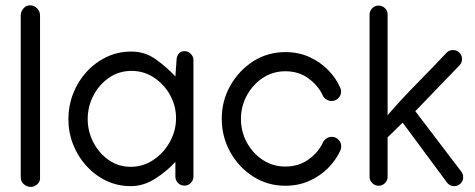

<svg xmlns="http://www.w3.org/2000/svg" viewBox="-20 -696 1801 728"><path d="M92.8 -675.8Q110.8 -675.8 121.3 -663.8Q131.8 -651.9 131.8 -638.7V-18.6Q131.8 -5.9 120.4 3.4Q108.9 12.7 98.1 12.7Q81.5 12.7 70.1 2.4Q58.6 -7.8 58.6 -23.9V-637.7Q58.6 -651.9 68.8 -663.8Q79.1 -675.8 92.8 -675.8Z M478 -500.5Q530.3 -500.5 572 -470.2Q613.8 -439.9 645 -406.2L649.4 -467.8Q649.4 -481.9 657.2 -491.9Q665 -502 679.2 -502Q693.4 -502 703.4 -491.9Q713.4 -481.9 713.4 -467.8V-26.4Q713.4 -12.2 703.4 -2.2Q693.4 7.8 679.2 7.8Q665 7.8 655 -2.2Q645 -12.2 645 -26.4V-82Q612.8 -46.9 568.6 -18.6Q524.4 9.8 475.6 9.8Q425.3 9.8 382.3 -11Q339.4 -31.7 307.1 -67.4Q274.9 -103 257.1 -148.7Q239.3 -194.3 239.3 -244.6Q239.3 -294.4 257.1 -340.6Q274.9 -386.7 307.4 -422.6Q339.8 -458.5 383.3 -479.5Q426.8 -500.5 478 -500.5ZM647.5 -247.6Q647.5 -294.9 624.8 -335.7Q602.1 -376.5 563.7 -401.9Q525.4 -427.2 478.5 -427.2Q431.2 -427.2 393.6 -401.4Q356 -375.5 334.2 -333.7Q312.5 -292 312.5 -244.6Q312.5 -197.8 334 -156.2Q355.5 -114.7 392.3 -89.1Q429.2 -63.5 475.6 -63.5Q522.5 -63.5 561.5 -89.6Q600.6 -115.7 624 -158Q647.5 -200.2 647.5 -247.6Z M820.8 -245.6Q820.8 -313.5 853 -370.8Q885.3 -428.2 939.9 -463.4Q994.6 -498.5 1062 -498.5Q1111.8 -498.5 1152.8 -480Q1193.8 -461.4 1223.6 -431.2Q1253.4 -400.9 1269.5 -364.7Q1273.4 -356.9 1273.4 -349.1Q1273.4 -334 1262.7 -323.5Q1252 -313 1236.8 -313Q1227.1 -313 1217.3 -319.1Q1207.5 -325.2 1203.6 -334.5Q1187 -371.1 1149.9 -398.4Q1112.8 -425.8 1062 -425.8Q1014.6 -425.8 976.6 -400.6Q938.5 -375.5 916 -334.2Q893.6 -293 893.6 -245.1Q893.6 -197.3 915.8 -156Q938 -114.7 976.3 -89.6Q1014.6 -64.5 1062 -64.5Q1112.8 -64.5 1150.1 -91.6Q1187.5 -118.7 1204.1 -155.3Q1208 -164.6 1217.8 -170.9Q1227.5 -177.2 1237.3 -177.2Q1252.4 -177.2 1263.2 -166.5Q1273.9 -155.8 1273.9 -140.6Q1273.9 -132.3 1270.5 -125.5Q1254.4 -89.8 1224.4 -59.3Q1194.3 -28.8 1153.1 -10.3Q1111.8 8.3 1062 8.3Q994.1 8.3 939.5 -26.9Q884.8 -62 852.8 -119.9Q820.8 -177.7 820.8 -245.6Z M1381.3 -640.6Q1381.3 -654.8 1391.4 -664.8Q1401.4 -674.8 1415.5 -674.8Q1429.7 -674.8 1439.9 -664.8Q1450.2 -654.8 1449.7 -640.1V-259.3Q1502.9 -320.8 1560.1 -378.7Q1617.2 -436.5 1672.9 -495.6Q1682.6 -506.3 1697.8 -506.3Q1711.9 -506.3 1721.9 -496.3Q1731.9 -486.3 1731.9 -472.2Q1731.9 -458 1722.2 -448.2L1554.7 -274.4L1729 -45.4Q1736.3 -36.1 1736.3 -24.4Q1736.3 -10.3 1726.3 -0.2Q1716.3 9.8 1702.1 9.8Q1685.1 9.8 1674.8 -3.9L1506.8 -231L1449.7 -175.3V-25.9Q1449.7 -11.7 1439.7 -1.7Q1429.7 8.3 1415.5 8.3Q1401.4 8.3 1391.1 -2Q1380.9 -12.2 1381.3 -26.4Z"/></svg>

Font: Manjari
Style: Regular
Weight: 400
Designer: Santhosh Thottingal <santhosh.thottingal@gmail.com>
Foundry: SMC
Version: Version 2.000